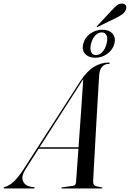

<svg xmlns="http://www.w3.org/2000/svg" viewBox="-74 -1062 732 1082"><path d="M70 -108.5Q44.5 -68 55.5 -41.8Q66.5 -15.5 100 -9.5L116.5 -7Q122 -6.5 122 -3.5Q122 0 116 0H-49Q-54 0 -54 -3Q-54 -6 -45.5 -9Q-22 -14.5 4 -39Q30 -63.5 60.5 -111L378.5 -604Q414.5 -660.5 455 -685Q495.5 -709.5 537.5 -709.5Q545 -709.5 544.5 -706Q544.5 -702 539 -702Q516.5 -702 502 -686.2Q487.5 -670.5 485 -640Q484.5 -633.5 482.5 -600.2Q480.5 -567 477.5 -516Q474.5 -465 471 -405Q467.5 -345 464.2 -284.5Q461 -224 458 -171.8Q455 -119.5 453 -84Q451 -48.5 451 -39Q450.5 -24.5 458.5 -17.8Q466.5 -11 498.5 -6Q504 -5.5 504 -3Q504 0 499 0H275.5Q271 0 271 -3Q271 -5.5 275 -6L335.5 -14.5Q346 -16 350 -21.2Q354 -26.5 354.5 -35Q355.5 -48.5 359.2 -101Q363 -153.5 368 -224H144ZM383 -597.5 149 -232H368.5Q372.5 -287.5 376.8 -347.2Q381 -407 384.8 -461.2Q388.5 -515.5 391.2 -556.5Q394 -597.5 395 -616Q391 -610.5 383 -597.5ZM555.5 -1003.5Q573.5 -1024 587.8 -1033.8Q602 -1043.5 617 -1041.5Q632 -1039.5 636 -1029.5Q640 -1019.5 636 -1009Q630 -992.5 616 -982.2Q602 -972 583 -962.5L476.5 -910.5Q472.5 -908 471 -910Q470 -912 473.5 -915.5ZM463 -736.5Q426 -736.5 406 -758.2Q386 -780 395 -815.5Q404 -851 435 -872.8Q466 -894.5 502.5 -894.5Q540 -894.5 559.8 -872.5Q579.5 -850.5 570.5 -815.5Q561.5 -781 530.8 -758.8Q500 -736.5 463 -736.5ZM499.5 -879.5Q481 -879.5 464 -863Q447 -846.5 439 -815.5Q431.5 -785.5 440 -768.5Q448.5 -751.5 467 -751.5Q486 -751.5 502.5 -768.5Q519 -785.5 526.5 -815.5Q534.5 -846 526.2 -862.8Q518 -879.5 499.5 -879.5Z"/></svg>

Font: Fraunces 144pt S000
Style: Italic
Weight: 400
Italic angle: -16°
Version: Version 1.000; ttfautohint (v1.8.3)